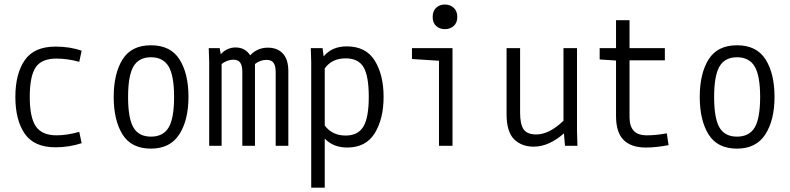

<svg xmlns="http://www.w3.org/2000/svg" viewBox="-20 -653 3540 860"><path d="M232.4 -390.6Q166 -390.6 139.6 -351.1Q113.3 -311.5 113.3 -218.8Q113.3 -127 140.6 -86.9Q168 -46.9 233.4 -46.9Q281.2 -46.9 335 -62.5L345.7 -11.7Q289.1 6.8 228.5 6.8Q132.8 6.8 90.8 -54.2Q48.8 -115.2 48.8 -218.8Q48.8 -322.3 90.8 -383.3Q132.8 -444.3 228.5 -444.3Q293.9 -444.3 345.7 -425.8L335 -376Q283.2 -390.6 232.4 -390.6Z M489.3 -218.8Q489.3 -323.2 528.8 -386.7Q568.4 -450.2 656.2 -450.2Q744.1 -450.2 784.2 -386.7Q824.2 -323.2 824.2 -218.8Q824.2 -115.2 783.2 -51.3Q742.2 12.7 656.2 12.7Q568.4 12.7 528.8 -50.8Q489.3 -114.3 489.3 -218.8ZM759.8 -218.8Q759.8 -313.5 735.4 -355Q710.9 -396.5 656.2 -396.5Q601.6 -396.5 577.6 -355Q553.7 -313.5 553.7 -218.8Q553.7 -123 577.6 -82Q601.6 -41 656.2 -41Q710.9 -41 735.4 -82Q759.8 -123 759.8 -218.8Z M1271.5 -334V0H1214.8V-330.1Q1214.8 -357.4 1205.6 -371.1Q1196.3 -384.8 1173.8 -384.8Q1145.5 -384.8 1122.1 -366.2V0H1065.4V-331.1Q1065.4 -358.4 1056.2 -372.1Q1046.9 -385.7 1024.4 -385.7Q1011.7 -385.7 997.6 -380.4Q983.4 -375 972.7 -366.2V0H917V-374L915 -437.5H963.9L968.8 -410.2Q997.1 -440.4 1035.2 -440.4Q1078.1 -440.4 1100.6 -405.3Q1132.8 -439.5 1179.7 -439.5Q1222.7 -439.5 1247.1 -413.1Q1271.5 -386.7 1271.5 -334Z M1698.2 -218.8Q1698.2 -121.1 1658.7 -56.6Q1619.1 7.8 1535.2 7.8Q1472.7 7.8 1434.6 -32.2V187.5H1374V-375L1372.1 -437.5H1424.8L1429.7 -400.4Q1466.8 -445.3 1533.2 -445.3Q1619.1 -445.3 1658.7 -381.3Q1698.2 -317.4 1698.2 -218.8ZM1631.8 -218.8Q1631.8 -312.5 1608.4 -352.1Q1585 -391.6 1528.3 -391.6Q1466.8 -391.6 1434.6 -346.7V-90.8Q1467.8 -45.9 1528.3 -45.9Q1584 -45.9 1607.9 -86.4Q1631.8 -127 1631.8 -218.8Z M1946.3 -380.9 1825.2 -388.7V-437.5H2006.8V0H1946.3ZM1972.7 -632.8Q1996.1 -632.8 2012.2 -618.2Q2028.3 -603.5 2028.3 -577.1Q2028.3 -550.8 2012.2 -536.6Q1996.1 -522.5 1972.7 -522.5Q1949.2 -522.5 1933.6 -536.6Q1918 -550.8 1918 -577.1Q1918 -603.5 1933.6 -618.2Q1949.2 -632.8 1972.7 -632.8Z M2510.7 0 2505.9 -55.7Q2475.6 -28.3 2440.9 -12.2Q2406.2 3.9 2370.1 3.9Q2316.4 3.9 2282.7 -29.3Q2249 -62.5 2249 -142.6V-437.5H2309.6V-148.4Q2309.6 -95.7 2325.7 -73.2Q2341.8 -50.8 2381.8 -50.8Q2440.4 -50.8 2503.9 -112.3V-437.5H2564.5V-68.4L2566.4 0Z M2799.8 -437.5H2958V-382.8H2799.8V-127.9Q2799.8 -88.9 2817.9 -67.9Q2835.9 -46.9 2877.9 -46.9Q2917 -46.9 2966.8 -55.7L2974.6 -2.9Q2918 7.8 2873 7.8Q2806.6 7.8 2772.9 -26.4Q2739.3 -60.5 2739.3 -132.8V-381.8L2666 -386.7V-437.5H2739.3V-562.5H2799.8Z M3114.3 -218.8Q3114.3 -323.2 3153.8 -386.7Q3193.4 -450.2 3281.2 -450.2Q3369.1 -450.2 3409.2 -386.7Q3449.2 -323.2 3449.2 -218.8Q3449.2 -115.2 3408.2 -51.3Q3367.2 12.7 3281.2 12.7Q3193.4 12.7 3153.8 -50.8Q3114.3 -114.3 3114.3 -218.8ZM3384.8 -218.8Q3384.8 -313.5 3360.4 -355Q3335.9 -396.5 3281.2 -396.5Q3226.6 -396.5 3202.6 -355Q3178.7 -313.5 3178.7 -218.8Q3178.7 -123 3202.6 -82Q3226.6 -41 3281.2 -41Q3335.9 -41 3360.4 -82Q3384.8 -123 3384.8 -218.8Z"/></svg>

Font: Sudo Light
Style: Regular
Weight: 300
Monospace: yes
Designer: Jens Kutilek
Foundry: Jens Kutilek
Version: Version 0.040